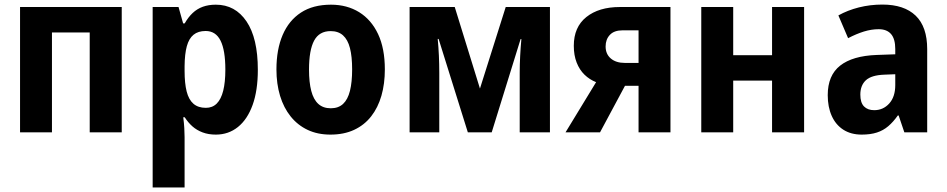

<svg xmlns="http://www.w3.org/2000/svg" viewBox="-20 -577 4127 837"><path d="M510.7 -546.4V0H371.1V-435.5H206.5V0H67.4V-546.4Z M920.9 -556.6Q1005.4 -556.6 1054.7 -483.6Q1104 -410.6 1104 -272.9Q1104 -182.6 1081.3 -119.6Q1058.6 -56.6 1017.3 -23.4Q976.1 9.8 920.9 9.8Q888.7 9.8 863.3 0.2Q837.9 -9.3 818.8 -26.1Q799.8 -43 785.2 -65.9H778.8Q782.2 -40.5 783.4 -18.8Q784.7 2.9 784.7 20.5V240.2H645.5V-546.4H758.3L778.3 -475.1H785.2Q800.8 -502.4 820.1 -520.5Q839.4 -538.6 864.3 -547.6Q889.2 -556.6 920.9 -556.6ZM876.5 -441.9Q843.8 -441.9 823.7 -425.5Q803.7 -409.2 794.4 -375.5Q785.2 -341.8 784.7 -289.1V-267.6Q784.7 -213.9 793.7 -178.2Q802.7 -142.6 823.2 -124.8Q843.8 -106.9 877.4 -106.9Q906.2 -106.9 925 -125.7Q943.8 -144.5 953.1 -181.6Q962.4 -218.8 962.4 -273.4Q962.4 -357.9 941.4 -399.9Q920.4 -441.9 876.5 -441.9Z M1657.7 -274.4Q1657.7 -211.9 1642.8 -159.9Q1627.9 -107.9 1598.1 -69.8Q1568.4 -31.7 1523.9 -11Q1479.5 9.8 1420.4 9.8Q1364.7 9.8 1321.3 -10.7Q1277.8 -31.2 1247.3 -69.1Q1216.8 -106.9 1200.9 -159.2Q1185.1 -211.4 1185.1 -274.4Q1185.1 -361.3 1212.2 -424.6Q1239.3 -487.8 1292 -522.2Q1344.7 -556.6 1422.9 -556.6Q1492.7 -556.6 1545.7 -523.9Q1598.6 -491.2 1628.2 -428.5Q1657.7 -365.7 1657.7 -274.4ZM1327.1 -273.4Q1327.1 -218.3 1336.9 -180.7Q1346.7 -143.1 1367.7 -124Q1388.7 -105 1421.9 -105Q1455.1 -105 1475.6 -124Q1496.1 -143.1 1505.6 -180.9Q1515.1 -218.8 1515.1 -274.4Q1515.1 -330.6 1505.6 -367.4Q1496.1 -404.3 1475.3 -422.9Q1454.6 -441.4 1421.4 -441.4Q1371.6 -441.4 1349.4 -399.9Q1327.1 -358.4 1327.1 -273.4Z M2377.4 -546.4V0H2245.6V-260.3Q2245.6 -295.4 2247.6 -333.3Q2249.5 -371.1 2252.9 -406.7H2249.5L2123.5 0H2019.5L1892.1 -407.2H1888.2Q1891.6 -371.6 1893.3 -334.5Q1895 -297.4 1895 -258.3V0H1765.6V-546.4H1962.4L2072.3 -190.9L2184.6 -546.4Z M2595.7 0H2445.3L2578.6 -218.8Q2550.3 -230 2528.3 -251.2Q2506.3 -272.5 2493.9 -304.2Q2481.4 -335.9 2481.4 -377.4Q2481.4 -459 2536.1 -502.7Q2590.8 -546.4 2682.1 -546.4H2902.8V0H2763.7V-203.1H2704.6ZM2620.1 -374.5Q2620.1 -341.3 2642.8 -322Q2665.5 -302.7 2704.1 -302.7H2763.7V-444.8H2694.3Q2657.2 -444.8 2638.7 -425Q2620.1 -405.3 2620.1 -374.5Z M3176.3 -546.4V-336.4H3345.7V-546.4H3485.4V0H3345.7V-225.6H3176.3V0H3037.1V-546.4Z M3826.7 -557.1Q3921.4 -557.1 3971.7 -508.8Q4022 -460.4 4022 -362.8V0H3922.4L3897.5 -73.7H3894Q3874 -45.4 3852.3 -26.9Q3830.6 -8.3 3802.7 0.7Q3774.9 9.8 3736.3 9.8Q3689.5 9.8 3656.2 -11.7Q3623 -33.2 3605.7 -72Q3588.4 -110.8 3588.4 -162.1Q3588.4 -248.5 3642.6 -291Q3696.8 -333.5 3801.3 -337.4L3882.8 -340.3V-363.3Q3882.8 -407.2 3864.5 -428.5Q3846.2 -449.7 3810.5 -449.7Q3778.8 -449.7 3745.8 -439.5Q3712.9 -429.2 3677.2 -410.6L3634.8 -509.8Q3674.8 -532.2 3724.1 -544.7Q3773.4 -557.1 3826.7 -557.1ZM3882.8 -253.4 3835.4 -251.5Q3778.8 -249.5 3754.6 -227.1Q3730.5 -204.6 3730.5 -164.6Q3730.5 -129.4 3746.6 -113Q3762.7 -96.7 3791 -96.7Q3830.1 -96.7 3856.4 -125.7Q3882.8 -154.8 3882.8 -206.1Z"/></svg>

Font: Open Sans SemiCondensed
Style: Bold
Weight: 700
Width: 4
Designer: Monotype Design Team
Foundry: Monotype Imaging Inc.
Version: Version 3.003